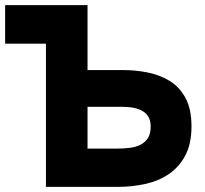

<svg xmlns="http://www.w3.org/2000/svg" viewBox="-22 -728 800 748"><path d="M157 0V-558H-2V-708H319V-455H459Q505 -455 551.5 -446Q598 -437 637 -414Q676 -391 700 -347.5Q724 -304 724 -236Q724 -167 699.5 -121.5Q675 -76 634.5 -49Q594 -22 542.5 -11Q491 0 438 0ZM319 -149H431Q459 -149 483.5 -152Q508 -155 526 -164.5Q544 -174 554.5 -190.5Q565 -207 565 -235Q565 -257 557 -271.5Q549 -286 534 -295Q519 -304 498.5 -308Q478 -312 452 -312H319Z"/></svg>

Font: Onest ExtraBold
Style: Regular
Weight: 800
Designer: Dmitri Voloshin, Andrey Kudryavtsev
Foundry: Dmitri Voloshin, Andrey Kudryavtsev
Version: Version 1.000;gftools[0.9.33]